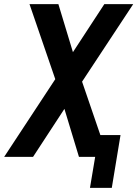

<svg xmlns="http://www.w3.org/2000/svg" viewBox="-38 -755 661 924"><path d="M395 149H500L542 -105H445L357 -362L603 -735H464L313 -504L243 -735H104L228 -374L-18 0H121L272 -231L342 0H420Z"/></svg>

Font: Iosevka Sparkle Oblique
Style: Bold
Weight: 700
Italic angle: -9°
Designer: Belleve Invis
Foundry: Belleve Invis
Version: Version 4.5.0; ttfautohint (v1.8.3)